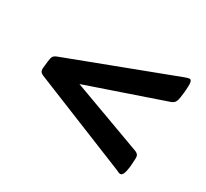

<svg xmlns="http://www.w3.org/2000/svg" viewBox="-103 -629 822 768"><g transform="rotate(30 307.5 -244.5)"><path d="M574 -479Q581 -479 583.5 -469.5Q586 -460 584 -434L583 -422Q580 -389 575 -377.5Q570 -366 556 -361L203 -240L530 -120Q542 -115 545 -107Q548 -99 545 -67L544 -55Q539 -10 524 -10Q520 -10 515 -12Q510 -14 507 -16L62 -196Q50 -201 46.5 -208.5Q43 -216 46 -234L48 -253Q50 -273 54.5 -279.5Q59 -286 72 -291L555 -474Q561 -476 566 -477.5Q571 -479 574 -479Z"/></g></svg>

Font: Asap Semi Expanded Semi Expanded Regular
Style: Bold Italic
Weight: 700
Width: 6
Italic angle: -6°
Designer: Pablo Cosgaya
Foundry: Omnibus-Type
Version: Version 3.001; ttfautohint (v1.8.4.7-5d5b)